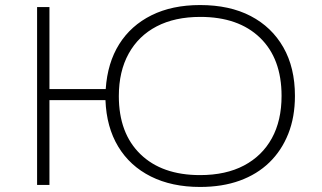

<svg xmlns="http://www.w3.org/2000/svg" viewBox="-20 -733 1277 761"><path d="M773 8Q661 8 578 -33.5Q495 -75 448.5 -152Q402 -229 398 -336H176V0H127V-705H176V-380H399Q406 -484 452.5 -558Q499 -632 580.5 -672.5Q662 -713 773 -713Q890 -713 973.5 -669.5Q1057 -626 1103 -545.5Q1149 -465 1149 -353Q1149 -269 1122.5 -202.5Q1096 -136 1047.5 -89Q999 -42 930 -17Q861 8 773 8ZM773 -39Q875 -39 947 -77Q1019 -115 1057.5 -185Q1096 -255 1096 -353Q1096 -501 1010.5 -583.5Q925 -666 774 -666Q673 -666 601 -628.5Q529 -591 490 -520.5Q451 -450 451 -352Q451 -205 536.5 -122Q622 -39 773 -39Z"/></svg>

Font: Nunito Sans 10pt Expanded ExtraLight
Style: Regular
Weight: 250
Width: 7
Designer: Vernon Adams
Foundry: Vernon Adams
Version: Version 3.101;gftools[0.9.27]